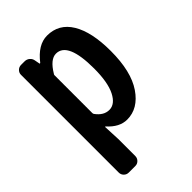

<svg xmlns="http://www.w3.org/2000/svg" viewBox="-227 -654 954 954"><g transform="rotate(-45 250.0 -177.5)"><path d="M95.7 207Q81.1 207 70.8 196.8Q60.5 186.5 60.5 171.9V-515.6Q60.5 -529.3 70.8 -539.6Q81.1 -549.8 95.7 -549.8H120.1Q135.7 -549.8 147 -540Q158.2 -530.3 160.2 -515.6L165 -490.2Q165 -488.3 167 -488.3Q168.9 -488.3 169.9 -489.3Q225.6 -561.5 290 -561.5Q372.1 -561.5 416 -489.3Q460 -417 460 -283.2Q460 -139.6 407.2 -62Q354.5 15.6 276.4 15.6Q222.7 15.6 175.8 -37.1Q174.8 -37.1 173.8 -37.1Q172.9 -37.1 172.9 -35.2L176.8 51.8V171.9Q176.8 186.5 166.5 196.8Q156.2 207 142.6 207ZM248 -81.1Q288.1 -81.1 314 -132.3Q339.8 -183.6 339.8 -280.3Q339.8 -466.8 257.8 -466.8Q217.8 -466.8 179.7 -403.3Q176.8 -400.4 176.8 -395.5V-129.9Q176.8 -125 179.7 -121.1Q209 -81.1 248 -81.1Z"/></g></svg>

Font: Gen Jyuu Gothic L Monospace Medium
Style: Regular
Weight: 500
Designer: [Source Han Sans]
Ryoko NISHIZUKA  (kana & ideographs); Paul D. Hunt (Latin, Greek & Cyrillic); Wenlong ZHANG  (bopomofo
Version: Version 1.002.20150607